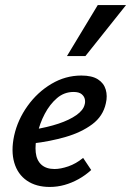

<svg xmlns="http://www.w3.org/2000/svg" viewBox="-20 -729 519 760"><path d="M177 11Q123 11 86.5 -14Q50 -39 36.5 -85Q23 -131 36 -192Q50 -255 89 -309.5Q128 -364 183.5 -397Q239 -430 302 -430Q344 -430 367.5 -415Q391 -400 398.5 -374.5Q406 -349 399 -320Q388 -269 345 -237Q302 -205 240 -187Q178 -169 108 -161L112 -216Q168 -225 211.5 -239.5Q255 -254 282.5 -273.5Q310 -293 315 -315Q318 -324 316 -335.5Q314 -347 303.5 -356Q293 -365 271 -365Q234 -365 205.5 -340.5Q177 -316 157 -278Q137 -240 128 -198Q118 -157 121.5 -125.5Q125 -94 144 -77Q163 -60 196 -60Q220 -60 250.5 -70.5Q281 -81 309 -104L341 -56Q318 -35 291 -20Q264 -5 235.5 3Q207 11 177 11ZM245 -507 367 -709H479L318 -507Z"/></svg>

Font: Ysabeau Office SemiBold
Style: Italic
Weight: 600
Italic angle: -12°
Designer: Christian Thalmann (Catharsis Fonts)
Version: Version 2.001;gftools[0.9.30]; featfreeze: tnum,lnum,ss02